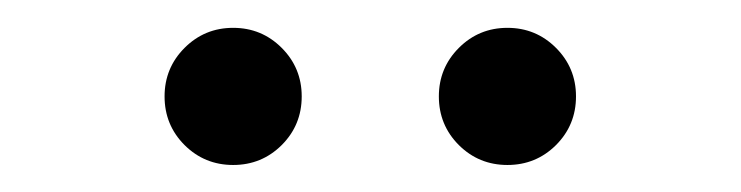

<svg xmlns="http://www.w3.org/2000/svg" viewBox="-20 -712 540 140"><path d="M385.4 -677.1Q400 -662.5 400 -641.7Q400 -620.8 385.4 -606.2Q370.8 -591.7 350 -591.7Q329.2 -591.7 314.6 -606.2Q300 -620.8 300 -641.7Q300 -662.5 314.6 -677.1Q329.2 -691.7 350 -691.7Q370.8 -691.7 385.4 -677.1ZM185.4 -677.1Q200 -662.5 200 -641.7Q200 -620.8 185.4 -606.2Q170.8 -591.7 150 -591.7Q129.2 -591.7 114.6 -606.2Q100 -620.8 100 -641.7Q100 -662.5 114.6 -677.1Q129.2 -691.7 150 -691.7Q170.8 -691.7 185.4 -677.1Z"/></svg>

Font: BoonBaan
Style: Regular
Weight: 400
Designer: Sungsit Sawaiwan
Foundry: FontUni
Version: Version 2.0